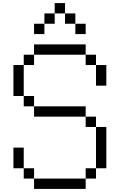

<svg xmlns="http://www.w3.org/2000/svg" viewBox="-20 -1220 773 1240"><path d="M600 -800H533.3V-866.7H600ZM600 -133.3V-66.7H533.3V-133.3ZM600 -466.7V-400H533.3V-466.7ZM600 -400H666.7V-133.3H600ZM600 -666.7V-800H666.7V-666.7ZM266.7 -1000H200V-1066.7H266.7ZM266.7 -1066.7V-1133.3H333.3V-1066.7ZM533.3 -66.7V0H200V-66.7ZM533.3 -466.7H200V-533.3H533.3ZM533.3 -1000H466.7V-1066.7H533.3ZM533.3 -933.3V-866.7H200V-933.3ZM200 -800H133.3V-866.7H200ZM200 -133.3V-66.7H133.3V-133.3ZM200 -600V-533.3H133.3V-600ZM466.7 -1133.3V-1066.7H400V-1133.3ZM133.3 -133.3H66.7V-266.7H133.3ZM133.3 -600H66.7V-800H133.3ZM400 -1133.3H333.3V-1200H400Z"/></svg>

Font: Galmuri14 Regular
Style: Regular
Weight: 400
Designer: Lee Minseo (quiple)
Version: Version 2.399;hotconv 1.1.1;makeotfexe 2.6.0 DEVELOPMENT